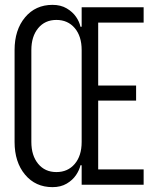

<svg xmlns="http://www.w3.org/2000/svg" viewBox="-20 -760 640 790"><path d="M196 10Q126 10 83 -41.5Q40 -93 40 -176V-554Q40 -637 83 -688.5Q126 -740 196 -740Q230 -740 254.5 -725.5Q279 -711 293 -690.5Q307 -670 311 -650H316V-730H571V-667H384V-408H540V-346H384V-63H571V0H316V-80H311Q307 -61 293 -40Q279 -19 254.5 -4.5Q230 10 196 10ZM212 -52Q259 -52 287.5 -85.5Q316 -119 316 -176V-554Q316 -611 287.5 -644.5Q259 -678 212 -678Q165 -678 137 -644Q109 -610 109 -554V-176Q109 -120 137 -86Q165 -52 212 -52Z"/></svg>

Font: Tiny ExtraLight
Style: Regular
Weight: 200
Monospace: yes
Designer: Philipp Nurullin, Konstantin Bulenkov
Foundry: JetBrains
Version: Version 2.251; ttfautohint (v1.8.4.7-5d5b)